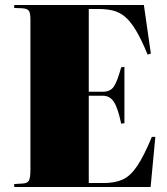

<svg xmlns="http://www.w3.org/2000/svg" viewBox="-20 -750 668 770"><path d="M37 0V-12L71 -14Q90 -15 96 -26Q102 -37 102 -70V-673Q102 -698 95.5 -707Q89 -716 66 -717L37 -718V-730H557L585 -535L572 -531Q547 -592 525 -628.5Q503 -665 480.5 -683.5Q458 -702 432 -708Q406 -714 373 -714H336V-382H392Q422 -382 436 -402Q450 -422 466 -480L479 -482V-256L466 -254Q453 -316 437 -341Q421 -366 393 -366H336V-16H396Q441 -16 472 -30Q503 -44 530 -84Q557 -124 589 -201H603L584 0Z"/></svg>

Font: Display Black
Style: Regular
Weight: 900
Designer: Latin by Veronika Burian and Jose Scaglione. Greek by Irene Vlachou. Cyrillic by Vera Evstafieva.
Foundry: TypeTogether
Version: Version 3.002